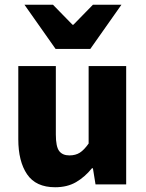

<svg xmlns="http://www.w3.org/2000/svg" viewBox="-20 -776 613 808"><path d="M212 12Q131 12 94 -42.5Q57 -97 57 -190V-498H215V-210Q215 -159 229 -140.5Q243 -122 272 -122Q298 -122 316 -133.5Q334 -145 353 -172V-498H511V0H382L371 -68H367Q337 -31 300 -9.5Q263 12 212 12ZM214 -570 83 -756H203L285 -672H289L371 -756H491L360 -570Z"/></svg>

Font: Mada ExtraBold
Style: Regular
Weight: 800
Designer: Khaled Hosny
Version: Version 1.5